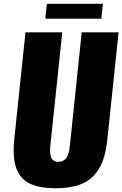

<svg xmlns="http://www.w3.org/2000/svg" viewBox="-20 -980 645 1012"><path d="M218.8 -881.3H514.2L522.5 -960H227.1ZM272.9 12.2C319.5 12.2 359.3 6.8 392.3 -3.9C425.4 -14.6 452.5 -31.2 473.6 -53.7C494.8 -76.2 511 -102.9 522.2 -133.8C533.4 -164.7 541.3 -202.1 545.9 -246.1L605 -809.6H410.6L348.6 -214.4C347.7 -204.9 346.6 -196.9 345.5 -190.2C344.3 -183.5 342.3 -175.9 339.4 -167.2C336.4 -158.6 332.9 -151.6 328.9 -146.2C324.8 -140.9 319.3 -136.3 312.3 -132.6C305.3 -128.8 297.2 -127 288.1 -127C276.7 -127 267.6 -129.7 260.7 -135.3C253.9 -140.8 249.5 -147.8 247.6 -156.2C245.6 -164.7 244.4 -174.1 243.9 -184.3C243.4 -194.6 244 -204.6 245.6 -214.4L308.1 -809.6H114.3L55.2 -246.1C52.9 -224.6 51.8 -204.6 51.8 -186C52.1 -166.8 53.4 -149.4 55.7 -133.8C60.2 -102.9 70.6 -76.2 86.9 -53.7C103.2 -31.2 126.6 -14.6 157.2 -3.9C187.8 6.8 226.4 12.2 272.9 12.2Z"/></svg>

Font: Oswald
Style: Heavy
Weight: 800
Designer: Vernon Adams
Foundry: Vernon Adams
Version: 3.0; ttfautohint (v0.95.6-bc232) -l 8 -r 50 -G 200 -x 0 -w "